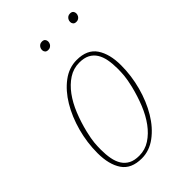

<svg xmlns="http://www.w3.org/2000/svg" viewBox="-209 -778 879 879"><g transform="rotate(-45 230.5 -339.0)"><path d="M177 -5Q215 -5 246.5 -25.5Q278 -46 303 -80Q328 -114 346 -158.5Q364 -203 376 -252Q385 -290 387 -312.5Q389 -335 389 -357Q389 -389 384 -415.5Q379 -442 367 -461Q355 -480 335 -490.5Q315 -501 284 -501Q246 -501 214.5 -480.5Q183 -460 158 -426Q133 -392 115 -347.5Q97 -303 85 -254Q76 -216 74 -193.5Q72 -171 72 -149Q72 -117 77 -90.5Q82 -64 94 -45Q106 -26 126 -15.5Q146 -5 177 -5ZM177 12Q109 12 79.5 -31.5Q50 -75 50 -149Q50 -217 68 -283Q86 -349 117.5 -401.5Q149 -454 191.5 -486Q234 -518 284 -518Q352 -518 381.5 -474Q411 -430 411 -357Q411 -289 393 -223Q375 -157 343.5 -104.5Q312 -52 269 -20Q226 12 177 12ZM225 -642Q214 -642 209 -648Q204 -654 204 -662Q204 -670 208 -677Q211 -682 216.5 -686Q222 -690 231 -690Q242 -690 247 -684Q252 -678 252 -670Q252 -662 248 -655Q245 -650 239.5 -646Q234 -642 225 -642ZM407 -642Q396 -642 391 -648Q386 -654 386 -662Q386 -670 390 -677Q393 -682 398.5 -686Q404 -690 413 -690Q424 -690 429 -684Q434 -678 434 -670Q434 -662 430 -655Q427 -650 421.5 -646Q416 -642 407 -642Z"/></g></svg>

Font: IBM Plex Serif Thin
Style: Italic
Weight: 100
Italic angle: -14°
Designer: Mike Abbink, Paul van der Laan, Pieter van Rosmalen
Foundry: Bold Monday
Version: Version 3.001